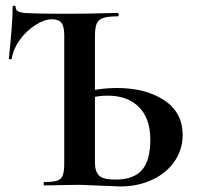

<svg xmlns="http://www.w3.org/2000/svg" viewBox="-20 -672 717 696"><path d="M370.1 -325.2Q345.2 -325.2 324.2 -320.8V-81.1Q324.2 -51.3 338.6 -36.1Q353 -21 397.9 -21Q463.9 -21 494.4 -55.4Q524.9 -89.8 524.9 -166Q524.9 -242.2 483.9 -283.7Q442.9 -325.2 370.1 -325.2ZM25.9 -647Q25.9 -651.9 31.5 -651.6Q37.1 -651.4 37.1 -643.6Q37.1 -626.5 77.1 -624.5Q117.2 -622.1 210.4 -622.1Q303.2 -622.1 353 -624L407.2 -625Q410.2 -625 410.2 -618.9Q410.2 -612.8 407.2 -612.8Q371.1 -612.8 354 -606.9Q336.9 -601.1 330.6 -586.4Q324.2 -571.8 324.2 -542V-346.2Q362.3 -353 404.8 -353Q506.8 -353 574.5 -309.1Q642.1 -265.1 642.1 -182.1Q642.1 -130.4 613 -87.6Q584 -44.9 532 -20.5Q480 3.9 416 3.9L268.1 -2L193.8 -1Q173.8 0 140.1 0Q138.2 0 138.2 -6.1Q138.2 -12.2 140.1 -12.2Q172.4 -12.2 187.3 -17.1Q202.1 -22 207.5 -36.4Q212.9 -50.8 212.9 -81.1V-543.9Q212.9 -576.2 202.9 -589.1Q192.9 -602.1 167 -602.1Q141.1 -602.1 108.2 -581.1Q75.2 -560.1 51.5 -527.1Q27.8 -494.1 22.9 -460Q22.9 -457 17.6 -457Q12.2 -457 12.2 -460Q25.9 -589.8 25.9 -647Z"/></svg>

Font: Cormorant-Bold
Style: Bold
Weight: 700
Designer: Christian Thalmann (Catharsis Fonts)
Version: Version 3.000